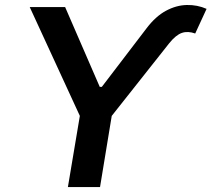

<svg xmlns="http://www.w3.org/2000/svg" viewBox="-20 -756 855 776"><path d="M375 -388.2 377.9 -404.8H395L392.6 -388.2ZM100.1 -727.5H243.2L386.2 -397.9L572.3 -641.6Q608.9 -689.9 650.6 -712.4Q692.4 -734.9 734.9 -735.8Q777.3 -736.8 814.9 -720.2L769 -620.6Q739.3 -631.3 715.1 -623Q690.9 -614.7 664.1 -581.5L431.6 -287.6L384.3 0H254.4L302.7 -287.6Z"/></svg>

Font: Inter 17pt SemiBold
Style: Italic
Weight: 600
Italic angle: -9.3988°
Version: Version 4.001;git-66647c0bb